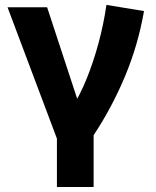

<svg xmlns="http://www.w3.org/2000/svg" viewBox="-20 -534 620 764"><path d="M206.5 210V17.5L10 -505H167.5L307.5 -79L266.5 -106Q298.5 -155.5 325.2 -221.8Q352 -288 372.2 -363Q392.5 -438 403.5 -514.5L553 -490Q530 -356.5 477.8 -231.2Q425.5 -106 352.5 4V210Z"/></svg>

Font: Geologica Thin Roman SemiBold
Style: Regular
Weight: 600
Version: Version 1.010;gftools[0.9.28]